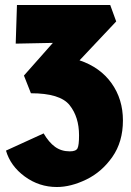

<svg xmlns="http://www.w3.org/2000/svg" viewBox="-20 -461 525 770"><path d="M473 22Q473 108 430.5 168.5Q388 229 326 259Q264 289 208 289Q137 289 79.5 247Q22 205 4 143L155 74Q176 110 201 128Q226 146 260 146Q285 146 291 133.5Q297 121 297 82Q297 8 259 -39.5Q221 -87 104 -87L76 -158L192 -289L43 -286L48 -441H422L446 -375L299 -219Q382 -191 427.5 -127Q473 -63 473 22Z"/></svg>

Font: Ysabeau Heavy
Style: Regular
Weight: 800
Designer: Christian Thalmann (Catharsis Fonts)
Version: Version 0.003